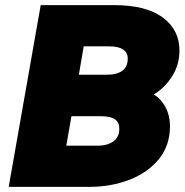

<svg xmlns="http://www.w3.org/2000/svg" viewBox="-20 -730 721 750"><path d="M14 0 139 -710H425Q551 -710 616 -661.5Q681 -613 681 -533Q681 -478 653 -433Q625 -388 581 -361Q610 -343 627 -310.5Q644 -278 644 -238Q644 -162 601 -109Q558 -56 486 -28Q414 0 328 0ZM405 -549H307L288 -438H395Q479 -438 479 -501Q479 -549 405 -549ZM239 -161H364Q399 -161 422.5 -177.5Q446 -194 446 -228Q446 -252 429 -264Q412 -276 374 -276H259Z"/></svg>

Font: Livvic Black
Style: Italic
Weight: 900
Italic angle: -10°
Designer: Jacques Le Bailly, Baron von Fonthausen
Version: Version 1.001; ttfautohint (v1.8.2)